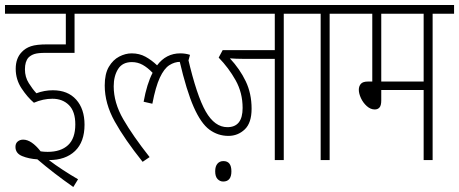

<svg xmlns="http://www.w3.org/2000/svg" viewBox="-20 -642 1841 770"><path d="M190 -246Q153 -246 116 -230Q90 -252 66.5 -287.5Q43 -323 43 -366Q43 -409 68 -434Q82 -449 104 -456.5Q126 -464 169 -464H244V-587H0V-622H370V-587H279V-430H161Q133 -430 118.5 -425.5Q104 -421 94 -411Q80 -395 80 -364Q80 -333 95.5 -308.5Q111 -284 126 -268Q158 -280 192 -280Q252 -280 285.5 -242.5Q319 -205 319 -142Q319 -73 281 -36.5Q243 0 176 0Q201 19 231.5 39Q262 59 293 77L274 108Q194 52 130 -3Q96 -5 69 -16Q42 -27 42 -53Q42 -67 51 -74.5Q60 -82 73 -82Q106 -82 143 -35Q157 -33 171 -33Q224 -33 253 -60Q282 -87 282 -143Q282 -195 256.5 -220.5Q231 -246 190 -246Z M358 -622H711V-587H358ZM733 -389Q727 -391 720 -392.5Q713 -394 703 -394Q680 -394 659 -380.5Q638 -367 621 -330.5Q604 -294 591 -226L556 -234Q569 -306 592 -350Q572 -371 552 -382Q532 -393 509 -393Q471 -393 453.5 -365Q436 -337 436 -296Q436 -230 474.5 -163.5Q513 -97 580 -12L552 7Q480 -83 440 -155Q400 -227 400 -299Q400 -346 416.5 -374Q433 -402 458 -415Q483 -428 508 -428Q539 -428 563.5 -414.5Q588 -401 610 -380Q646 -428 703 -428Q724 -428 742 -422Z M1118 -587V0H1082V-406H954Q941 -406 927.5 -406.5Q914 -407 902 -408Q942 -365 965.5 -316Q989 -267 989 -206Q989 -149 961.5 -123Q934 -97 896 -97Q854 -97 820 -122Q786 -147 757 -212.5Q728 -278 700 -398L734 -408Q769 -258 805 -195Q841 -132 892 -132Q953 -132 953 -209Q953 -270 925 -320Q897 -370 857 -411L873 -441H1082V-587H679V-622H1204V-587ZM843 45Q843 25 852 14.5Q861 4 876 4Q908 4 908 45Q908 86 875 86Q862 86 852.5 76Q843 66 843 45Z M1302 -587V0H1266V-587H1192V-622H1388V-587Z M1715 -587V0H1679V-281H1509V-239Q1509 -219 1502 -211Q1495 -203 1483 -203Q1466 -203 1451 -216.5Q1436 -230 1427.5 -248.5Q1419 -267 1419 -282Q1419 -296 1427 -305.5Q1435 -315 1456 -315H1473V-587H1376V-622H1801V-587ZM1679 -587H1509V-315H1679Z"/></svg>

Font: Noto Sans Devanagari ExtraCondensed ExtraLight
Style: Regular
Weight: 200
Width: 2
Designer: Jelle Bosma - Monotype Design Team
Foundry: Monotype Imaging Inc.
Version: Version 2.004; ttfautohint (v1.8.4.7-5d5b)